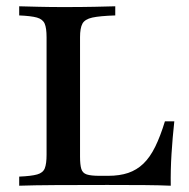

<svg xmlns="http://www.w3.org/2000/svg" viewBox="-20 -591 600 611"><path d="M41.1 0V-29Q79.8 -30.6 98.4 -35.9Q116.9 -41.1 122.6 -55.6Q128.2 -70.2 128.2 -98.4V-472.6Q128.2 -501.6 122.2 -515.7Q116.1 -529.8 97.6 -535.1Q79 -540.3 41.1 -541.9V-571Q67.7 -570.2 104 -569.4Q140.3 -568.5 183.1 -568.5Q239.5 -568.5 281 -569.4Q322.6 -570.2 346.8 -571V-541.9Q297.6 -540.3 273.8 -535.1Q250 -529.8 242.3 -515.7Q234.7 -501.6 234.7 -472.6V-92.7Q234.7 -66.9 238.7 -53.6Q242.7 -40.3 256 -35.9Q269.4 -31.5 296.8 -31.5H324.2Q360.5 -31.5 387.9 -40.7Q415.3 -50 436.3 -70.2Q457.3 -90.3 473.8 -123.8Q490.3 -157.3 504.8 -204.8H534.7Q529 -152.4 525.8 -101.2Q522.6 -50 523.4 0Q488.7 -1.6 439.9 -2Q391.1 -2.4 321.8 -2.4Q229 -2.4 157.7 -2Q86.3 -1.6 41.1 0Z"/></svg>

Font: Playfair 5pt SemiExpanded Light SemiBold
Style: Regular
Weight: 600
Version: Version 2.001;gftools[0.9.30]